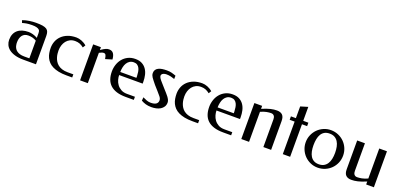

<svg xmlns="http://www.w3.org/2000/svg" viewBox="9 -1468 4798 2307"><g transform="rotate(20 2407.5 -314.0)"><path d="M225.1 -426.8Q201.7 -426.8 184.3 -425.3Q167 -423.8 152.8 -421.4Q138.7 -418.9 126.5 -415.8Q114.3 -412.6 102.1 -409.2L90.3 -440.9Q131.3 -456.1 176 -462.6Q220.7 -469.2 260.7 -469.2Q312 -469.2 345 -463.9Q377.9 -458.5 396.5 -446Q415 -433.6 422.1 -412.8Q429.2 -392.1 429.2 -360.8V0H269Q203.6 0 157.5 -13.7Q111.3 -27.3 82 -50.5Q52.7 -73.7 39.1 -103.8Q25.4 -133.8 25.4 -167Q25.4 -208 38.3 -239.3Q51.3 -270.5 75.7 -291.7Q100.1 -313 135.3 -324Q170.4 -335 215.3 -335Q239.7 -335 270.8 -326.7Q301.8 -318.4 330.1 -301.8V-362.8Q330.1 -374 327.6 -385.5Q325.2 -397 314.9 -406Q304.7 -415 283.4 -420.9Q262.2 -426.8 225.1 -426.8ZM330.1 -40V-266.1Q306.6 -280.3 281.2 -287.1Q255.9 -293.9 225.1 -293.9Q200.7 -293.9 181.9 -285.2Q163.1 -276.4 150.4 -260.3Q137.7 -244.1 131.1 -221.7Q124.5 -199.2 124.5 -171.9Q124.5 -164.1 125.2 -151.4Q126 -138.7 130.1 -124Q134.3 -109.4 142.8 -94.5Q151.4 -79.6 167 -67.4Q182.6 -55.2 206.5 -47.6Q230.5 -40 265.1 -40Z M888.7 -382.8Q863.3 -403.3 837.4 -413.6Q811.5 -423.8 777.8 -423.8Q741.2 -423.8 713.1 -409.7Q685.1 -395.5 666 -371.3Q647 -347.2 637 -315.4Q627 -283.7 627 -248Q627 -231.4 629.2 -209.7Q631.3 -188 638.2 -164.8Q645 -141.6 658 -119.4Q670.9 -97.2 692.1 -79.3Q713.4 -61.5 744.9 -50.8Q776.4 -40 819.8 -40H892.6V0H819.8Q761.7 0 717.5 -9Q673.3 -18.1 640.9 -34.2Q608.4 -50.3 586.7 -73Q564.9 -95.7 551.8 -123.3Q538.6 -150.9 533.2 -182.1Q527.8 -213.4 527.8 -247.1Q527.8 -291.5 543.7 -331.8Q559.6 -372.1 591.1 -402.6Q622.6 -433.1 669.2 -451.2Q715.8 -469.2 777.8 -469.2Q793 -469.2 810.1 -465.8Q827.1 -462.4 844.2 -455.8Q861.3 -449.2 878.2 -439.2Q895 -429.2 909.7 -416Z M1092.3 -423.8Q1111.8 -437.5 1126.7 -446.3Q1141.6 -455.1 1153.3 -460.2Q1165 -465.3 1175 -467.3Q1185.1 -469.2 1194.8 -469.2Q1232.9 -469.2 1251.5 -442.9Q1270 -416.5 1273.4 -368.2L1188 -342.8Q1183.1 -377.9 1174.8 -392.6Q1166.5 -407.2 1148.9 -407.2Q1138.7 -407.2 1124.8 -402.8Q1110.8 -398.4 1092.3 -388.2V0H993.2V-460H1092.3Z M1532.2 -469.2Q1582 -469.2 1616.5 -450.9Q1650.9 -432.6 1672.6 -401.4Q1694.3 -370.1 1703.9 -329.3Q1713.4 -288.6 1713.4 -243.2V-220.2H1412.6Q1412.6 -192.9 1421.4 -161.1Q1430.2 -129.4 1450 -102.5Q1469.7 -75.7 1501.2 -57.9Q1532.7 -40 1578.6 -40H1680.2V0H1577.1Q1508.8 0 1459.2 -15.6Q1409.7 -31.2 1377.7 -61Q1345.7 -90.8 1330.6 -133.8Q1315.4 -176.8 1315.4 -231.9Q1315.4 -277.8 1329.8 -320.8Q1344.2 -363.8 1371.8 -396.7Q1399.4 -429.7 1439.7 -449.5Q1480 -469.2 1532.2 -469.2ZM1527.3 -424.8Q1497.1 -424.8 1475.6 -411.1Q1454.1 -397.5 1440.2 -374.8Q1426.3 -352.1 1419.7 -322Q1413.1 -292 1412.6 -259.8H1619.1V-280.8Q1618.2 -309.1 1614 -335Q1609.9 -360.8 1599.6 -380.9Q1589.4 -400.9 1572 -412.8Q1554.7 -424.8 1527.3 -424.8Z M1931.2 -469.2Q1951.7 -469.2 1966.8 -467.5Q1981.9 -465.8 1995.4 -462.4Q2008.8 -459 2022 -454.6Q2035.2 -450.2 2051.3 -444.8L2050.3 -401.9Q2027.3 -410.2 2001.7 -416.5Q1976.1 -422.9 1941.4 -422.9Q1934.1 -422.9 1923.8 -420.9Q1913.6 -418.9 1904.3 -414.3Q1895 -409.7 1888.7 -401.9Q1882.3 -394 1882.3 -382.8Q1882.3 -370.1 1893.8 -352.1Q1905.3 -334 1930.2 -307.1L1982.4 -248Q1999 -229 2015.4 -211.2Q2031.7 -193.4 2044.4 -176.3Q2057.1 -159.2 2065.2 -142.3Q2073.2 -125.5 2073.2 -108.9Q2073.2 -76.7 2058.6 -54.2Q2043.9 -31.7 2020.5 -17.3Q1997.1 -2.9 1967.5 3.4Q1938 9.8 1908.2 9.8Q1866.7 9.8 1834.7 0.7Q1802.7 -8.3 1774.4 -24.9L1778.3 -68.8Q1800.8 -57.1 1827.1 -47.1Q1853.5 -37.1 1881.3 -37.1Q1927.2 -37.1 1950.2 -53.2Q1973.1 -69.3 1973.1 -100.1Q1973.1 -121.6 1955.3 -145Q1937.5 -168.5 1911.1 -196.8L1859.4 -254.9Q1838.9 -280.8 1824.5 -298.3Q1810.1 -315.9 1801.3 -329.6Q1792.5 -343.3 1788.3 -355.5Q1784.2 -367.7 1784.2 -382.8Q1784.2 -407.7 1795.7 -424.3Q1807.1 -440.9 1826.9 -450.9Q1846.7 -460.9 1873.5 -465.1Q1900.4 -469.2 1931.2 -469.2Z M2498 -382.8Q2472.7 -403.3 2446.8 -413.6Q2420.9 -423.8 2387.2 -423.8Q2350.6 -423.8 2322.5 -409.7Q2294.4 -395.5 2275.4 -371.3Q2256.3 -347.2 2246.3 -315.4Q2236.3 -283.7 2236.3 -248Q2236.3 -231.4 2238.5 -209.7Q2240.7 -188 2247.6 -164.8Q2254.4 -141.6 2267.3 -119.4Q2280.3 -97.2 2301.5 -79.3Q2322.8 -61.5 2354.2 -50.8Q2385.7 -40 2429.2 -40H2502V0H2429.2Q2371.1 0 2326.9 -9Q2282.7 -18.1 2250.2 -34.2Q2217.8 -50.3 2196 -73Q2174.3 -95.7 2161.1 -123.3Q2147.9 -150.9 2142.6 -182.1Q2137.2 -213.4 2137.2 -247.1Q2137.2 -291.5 2153.1 -331.8Q2168.9 -372.1 2200.4 -402.6Q2231.9 -433.1 2278.6 -451.2Q2325.2 -469.2 2387.2 -469.2Q2402.3 -469.2 2419.4 -465.8Q2436.5 -462.4 2453.6 -455.8Q2470.7 -449.2 2487.5 -439.2Q2504.4 -429.2 2519 -416Z M2776.9 -469.2Q2826.7 -469.2 2861.1 -450.9Q2895.5 -432.6 2917.2 -401.4Q2939 -370.1 2948.5 -329.3Q2958 -288.6 2958 -243.2V-220.2H2657.2Q2657.2 -192.9 2666 -161.1Q2674.8 -129.4 2694.6 -102.5Q2714.4 -75.7 2745.8 -57.9Q2777.3 -40 2823.2 -40H2924.8V0H2821.8Q2753.4 0 2703.9 -15.6Q2654.3 -31.2 2622.3 -61Q2590.3 -90.8 2575.2 -133.8Q2560.1 -176.8 2560.1 -231.9Q2560.1 -277.8 2574.5 -320.8Q2588.9 -363.8 2616.5 -396.7Q2644 -429.7 2684.3 -449.5Q2724.6 -469.2 2776.9 -469.2ZM2772 -424.8Q2741.7 -424.8 2720.2 -411.1Q2698.7 -397.5 2684.8 -374.8Q2670.9 -352.1 2664.3 -322Q2657.7 -292 2657.2 -259.8H2863.8V-280.8Q2862.8 -309.1 2858.6 -335Q2854.5 -360.8 2844.2 -380.9Q2834 -400.9 2816.7 -412.8Q2799.3 -424.8 2772 -424.8Z M3153.8 -421.9Q3185.1 -435.5 3211.4 -444.6Q3237.8 -453.6 3260.7 -459.2Q3283.7 -464.8 3303.5 -467Q3323.2 -469.2 3341.8 -469.2Q3387.7 -469.2 3411.9 -445.3Q3436 -421.4 3436 -368.2V0H3336.9V-353Q3336.9 -363.8 3334.7 -375Q3332.5 -386.2 3326.7 -395Q3320.8 -403.8 3310.8 -409.4Q3300.8 -415 3285.6 -415Q3260.7 -415 3228 -408.9Q3195.3 -402.8 3153.8 -383.8V0H3054.7V-460H3153.8Z M3745.1 -416H3679.2V0H3585.4V-416H3522V-460H3585.4V-609.9L3679.2 -638.2V-460H3745.1Z M4032.7 -469.2Q4083 -469.2 4127 -450.4Q4170.9 -431.6 4203.4 -399.2Q4235.8 -366.7 4254.4 -323Q4272.9 -279.3 4272.9 -230Q4272.9 -180.2 4254.4 -136.5Q4235.8 -92.8 4203.4 -60.3Q4170.9 -27.8 4127 -9Q4083 9.8 4032.7 9.8Q3983.4 9.8 3940.2 -9Q3897 -27.8 3864.7 -60.3Q3832.5 -92.8 3813.7 -136.5Q3794.9 -180.2 3794.9 -230Q3794.9 -279.3 3813.7 -323Q3832.5 -366.7 3864.7 -399.2Q3897 -431.6 3940.2 -450.4Q3983.4 -469.2 4032.7 -469.2ZM4031.7 -424.8Q3993.7 -424.8 3967.5 -410.2Q3941.4 -395.5 3925.3 -369.1Q3909.2 -342.8 3902.1 -306.6Q3895 -270.5 3895 -228Q3895 -186 3902.3 -150.4Q3909.7 -114.7 3925.8 -88.6Q3941.9 -62.5 3968 -47.9Q3994.1 -33.2 4031.7 -33.2Q4069.3 -33.2 4095.7 -47.9Q4122.1 -62.5 4138.9 -88.6Q4155.8 -114.7 4163.3 -150.4Q4170.9 -186 4170.9 -228Q4170.9 -270.5 4163.3 -306.6Q4155.8 -342.8 4138.9 -369.1Q4122.1 -395.5 4095.7 -410.2Q4069.3 -424.8 4031.7 -424.8Z M4651.4 -38.1Q4619.6 -24.4 4593.3 -15.4Q4566.9 -6.3 4544.2 -1Q4521.5 4.4 4501.5 6.6Q4481.4 8.8 4463.4 8.8Q4417.5 8.8 4393.3 -14.9Q4369.1 -38.6 4369.1 -91.8V-460H4468.3V-106.9Q4468.3 -95.7 4470.5 -84.7Q4472.7 -73.7 4478.3 -64.9Q4483.9 -56.2 4493.7 -50.5Q4503.4 -44.9 4519 -44.9Q4543.9 -44.9 4576.9 -51Q4609.9 -57.1 4651.4 -76.2V-460H4750V0H4651.4Z"/></g></svg>

Font: Federo
Style: Regular
Weight: 400
Designer: Olexa M. Volochay | Cyreal.org
Foundry: Olexa M. Volochay | Cyreal.org
Version: Version 1.000